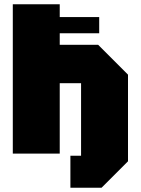

<svg xmlns="http://www.w3.org/2000/svg" viewBox="-20 -720 660 900"><path d="M40 0V-700H260V-640H445V-564H260V-510H440L580 -370V36L456 160H310V10H360V-330H260V0Z"/></svg>

Font: Tektur Black
Style: Regular
Weight: 900
Designer: Adam Jagosz
Foundry: Adam Jagosz
Version: Version 1.005;gftools[0.9.30]